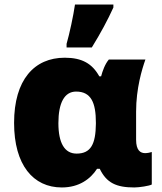

<svg xmlns="http://www.w3.org/2000/svg" viewBox="-20 -815 713 845"><path d="M273 -606H384C424 -671 453 -725 479 -782V-795H310C303 -746 286 -667 273 -622ZM252 10C328 10 378 -27 407 -72H419C449 -10 492 10 571 10C593 10 638 3 648 -3V-146C643 -144 628 -141 619 -141C598 -141 579 -153 579 -200V-324C579 -426 605 -511 620 -553H459C442 -533 431 -502 425 -479H417C386 -535 341 -561 265 -561C131 -561 42 -464 42 -274C42 -89 126 10 252 10ZM317 -139C264 -139 237 -186 237 -273C237 -363 264 -412 315 -412C381 -412 402 -363 402 -275V-270C401 -181 380 -139 317 -139Z"/></svg>

Font: Noto Sans UI Black
Style: Regular
Weight: 900
Designer: Monotype Design Team
Foundry: Monotype Imaging Inc.
Version: Version 1.901